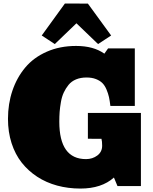

<svg xmlns="http://www.w3.org/2000/svg" viewBox="-20 -1071 880 1105"><path d="M635.7 -49.3Q564.9 14.2 442.9 14.2Q372.1 14.2 309.1 -2.9Q246.1 -20 194.3 -53.7Q142.6 -87.4 105 -135Q67.4 -182.6 46.6 -247.1Q25.9 -311.5 25.9 -386.7Q25.9 -473.6 51.5 -549.3Q77.1 -625 125.5 -682.6Q173.8 -740.2 249.3 -773.4Q324.7 -806.6 418 -806.6Q518.1 -806.6 580.6 -762.2L602.1 -792.5H755.9V-461.4H615.2Q611.8 -491.2 607.2 -512.2Q602.5 -533.2 592.8 -556.2Q583 -579.1 569.1 -593Q555.2 -606.9 532 -616Q508.8 -625 478 -625Q443.8 -625 417.5 -614Q391.1 -603 374.5 -582.5Q357.9 -562 346.9 -538.3Q335.9 -514.6 330.6 -483.6Q325.2 -452.6 323.2 -427Q321.3 -401.4 321.3 -370.6Q321.3 -155.3 475.1 -155.3Q512.2 -155.3 540 -176Q567.9 -196.8 567.9 -232.4Q567.9 -257.8 564 -272L485.8 -272.5V-420.9H791V0H656.2ZM485.8 -1050.3 619.6 -866.7 544.4 -817.4 419.9 -937 295.4 -817.4 220.2 -866.7 353.5 -1050.8Z"/></svg>

Font: Bevan
Style: Regular
Weight: 400
Foundry: vernon adams
Version: Version 1.000